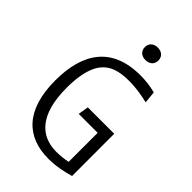

<svg xmlns="http://www.w3.org/2000/svg" viewBox="-272 -1044 1165 1165"><g transform="rotate(45 310.0 -461.5)"><path d="M550.5 -648 543 -725C501 -736 458.5 -741.5 413 -741.5C163.5 -741.5 68.5 -583 68.5 -354.5C68.5 -98.5 190 12 375.5 12C443 12 505.5 -2.5 551 -16L550.5 -378H324L313 -311H475.5V-62C445.5 -56 413 -52 378.5 -52C249.5 -52 149 -135.5 149 -371C149 -548.5 202.5 -607.5 237.5 -632C270 -655.5 316 -669 389 -669C456.5 -669 514.5 -656 550.5 -648ZM310 -881.5C310 -848 334 -828 368 -828C402 -828 426 -848 426 -881.5C426 -915 402 -935 368 -935C334 -935 310 -915 310 -881.5Z"/></g></svg>

Font: Monaspace Argon Light
Style: Regular
Weight: 300
Designer: Riley Cran & the Lettermatic Team
Foundry: Lettermatic
Version: Version 1.000 (Monaspace Argon)